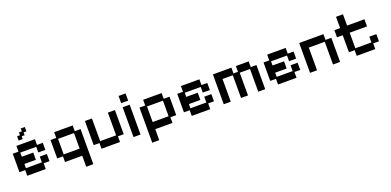

<svg xmlns="http://www.w3.org/2000/svg" viewBox="1 -1660 5756 2829"><g transform="rotate(-20 2879.0 -246.0)"><path d="M150 12V-77H60V-366H150V-456H440V-366H531V-255H420V-344H170V-279H350V-166H170V-100H420V-191H531V-78H440V12ZM208 -519V-586H253V-630H298V-676H362V-608H318V-563H272V-519Z M1012 184V12H742V-77H652V-366H742V-456H1032V-366H1123V184ZM762 -100H1012V-344H762Z M1314 12V-77H1224V-456H1334V-100H1584V-456H1695V-77H1604V12Z M1816 12V-456H1926V12ZM1816 -520V-633H1926V-520Z M2047 184V-366H2137V-456H2427V-366H2518V-77H2427V12H2157V184ZM2157 -100H2407V-344H2157Z M2729 12V-77H2639V-366H2729V-456H3019V-366H3110V-255H2999V-344H2749V-279H2929V-166H2749V-100H2999V-191H3110V-78H3019V12Z M3231 12V-456H3521V-366H3591V-456H3792V-366H3881V12H3772V-344H3611V12H3502V-344H3341V12Z M4082 12V-77H3992V-366H4082V-456H4372V-366H4463V-255H4352V-344H4102V-279H4282V-166H4102V-100H4352V-191H4463V-78H4372V12Z M4584 12V-456H4964V-366H5055V12H4944V-344H4694V12Z M5316 12V-77H5226V-344H5136V-456H5226V-633H5335V-456H5607V-344H5335V-100H5587V-190H5697V-77H5607V12Z"/></g></svg>

Font: Pixelify Sans Medium
Style: Regular
Weight: 500
Designer: Stefie Justprince
Foundry: Typecalism Foundryline
Version: Version 1.000;February 13, 2025;FontCreator 15.0.0.3015 64-b